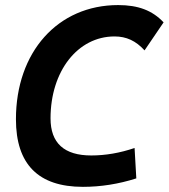

<svg xmlns="http://www.w3.org/2000/svg" viewBox="-20 -723 662 753"><path d="M305.2 9.8C374.5 9.8 444.8 -1 514.6 -23.4L507.8 -142.6C450.2 -123 393.6 -113.3 337.9 -113.3C231.9 -113.3 178.2 -161.6 178.2 -258.8C178.2 -443.8 284.7 -580.1 429.2 -580.1C475.6 -580.1 512.7 -563 546.9 -525.4L621.6 -635.3C577.6 -682.1 522 -703.1 443.4 -703.1C206.5 -703.1 42.5 -519 42.5 -255.4C42.5 -78.6 130.4 9.8 305.2 9.8Z"/></svg>

Font: Cascadia Mono PL
Style: Bold Italic
Weight: 700
Italic angle: -10°
Monospace: yes
Designer: Aaron Bell
Foundry: Saja Typeworks
Version: Version 2404.023